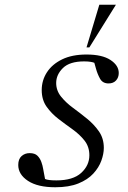

<svg xmlns="http://www.w3.org/2000/svg" viewBox="-20 -780 540 810"><path d="M213 10Q139 10 98 -17Q57 -44 57 -84Q57 -109 71 -121.5Q85 -134 105 -134Q127 -134 138 -123Q149 -112 154.5 -96.5Q160 -81 162 -68L170 -25Q182 -19 218 -19Q288 -19 322.5 -50.5Q357 -82 357 -125Q357 -161 336.5 -187Q316 -213 286.5 -234Q257 -255 227 -278Q197 -301 176.5 -330Q156 -359 156 -400Q156 -441 178 -475Q200 -509 242 -529.5Q284 -550 345 -550Q411 -550 446 -527Q481 -504 481 -472Q481 -453 469.5 -440.5Q458 -428 438 -428Q413 -428 402 -448Q391 -468 385 -490L378 -515Q374 -517 363 -519Q352 -521 335 -521Q274 -521 245.5 -493Q217 -465 217 -430Q217 -398 237.5 -372.5Q258 -347 288 -325Q318 -303 347.5 -279Q377 -255 397.5 -225.5Q418 -196 418 -156Q418 -131 407.5 -102Q397 -73 373.5 -47.5Q350 -22 310.5 -6Q271 10 213 10ZM345 -580 399 -760H469L357 -580Z"/></svg>

Font: Xanh Mono
Style: Italic
Weight: 400
Italic angle: -12°
Monospace: yes
Designer: Lam Bao, Duy Dao
Foundry: Yellow Type Foundry
Version: Version 3.101; ttfautohint (v1.8.3)